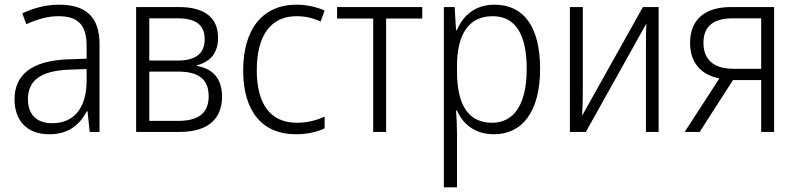

<svg xmlns="http://www.w3.org/2000/svg" viewBox="-20 -562 3399 818"><path d="M190 10C272 10 319 -30 350 -88H353L362 0H404V-374C404 -488 348 -542 232 -542C179 -542 128 -530 75 -505L92 -459C144 -482 186 -493 229 -493C312 -493 349 -456 349 -367V-312L264 -309C117 -302 42 -245 42 -139C42 -50 93 10 190 10ZM203 -37C137 -37 99 -73 99 -140C99 -219 154 -260 271 -265L349 -268V-217C349 -105 297 -37 203 -37Z M560 0H746C871 0 926 -60 926 -150C926 -225 889 -269 819 -281V-284C879 -299 909 -339 909 -401C909 -483 857 -532 741 -532H560ZM616 -304V-484H736C818 -484 852 -453 852 -395C852 -335 816 -304 736 -304ZM616 -47V-257H738C826 -257 869 -225 869 -152C869 -82 828 -47 739 -47Z M1240 10C1284 10 1327 2 1363 -15V-65C1323 -47 1284 -39 1245 -39C1133 -39 1074 -117 1074 -263C1074 -411 1134 -493 1243 -493C1280 -493 1312 -486 1346 -470L1363 -517C1327 -533 1286 -542 1243 -542C1099 -542 1016 -438 1016 -262C1016 -87 1098 10 1240 10Z M1570 0H1625V-483H1779V-532H1416V-483H1570Z M1871 236H1927V4C1927 -26 1925 -62 1923 -91H1927C1951 -36 2001 10 2084 10C2206 10 2281 -87 2281 -269C2281 -450 2210 -542 2087 -542C2001 -542 1952 -493 1926 -433H1923L1917 -532H1871ZM2076 -39C1977 -39 1927 -113 1927 -257V-280C1927 -416 1977 -493 2079 -493C2177 -493 2224 -414 2224 -269C2224 -117 2170 -39 2076 -39Z M2408 0H2476L2734 -462C2732 -430 2732 -392 2732 -360V0H2786V-532H2719L2460 -69C2462 -100 2463 -138 2463 -169V-532H2408Z M2897 0H2961L3103 -221H3223V0H3278V-532H3095C2982 -532 2920 -478 2920 -379C2920 -297 2965 -243 3045 -228ZM3104 -269C3021 -269 2977 -308 2977 -379C2977 -450 3019 -484 3102 -484H3223V-269Z"/></svg>

Font: Noto Sans SemiCondensed Light
Style: Regular
Weight: 300
Width: 4
Designer: Monotype Design Team
Foundry: Monotype Imaging Inc.
Version: Version 2.013